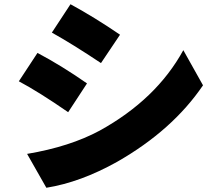

<svg xmlns="http://www.w3.org/2000/svg" viewBox="-20 -825 1040 907"><path d="M313 -805Q427 -743 547 -661L457 -527Q322 -617 225 -671ZM108 -98Q310 -132 451 -208Q719 -356 846 -588L939 -422Q795 -210 534 -61Q361 36 199 62ZM157 -575Q269 -516 391 -431L302 -295Q163 -391 69 -441Z"/></svg>

Font: Source Han Sans CN Heavy
Style: Bold
Weight: 900
Designer: Ryoko NISHIZUKA (kana & ideographs); Paul D. Hunt (Latin, Greek & Cyrillic); Wenlong ZHANG (bopomofo); Sandoll Communica
Foundry: Adobe Systems Incorporated
Version: Version 1.000;PS 1;hotconv 1.0.78;makeotf.lib2.5.61930